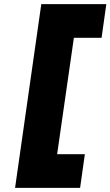

<svg xmlns="http://www.w3.org/2000/svg" viewBox="-20 -720 535 930"><path d="M53 190 180 -700H495L472 -537H332L339 -545L255 39L247 27H391L368 190Z"/></svg>

Font: Lexend ExtBd
Style: Italic
Weight: 800
Italic angle: -8.13011°
Designer: Bonnie Shaver-Troup, Thomas Jockin
Foundry: Lexend
Version: Version 1.007